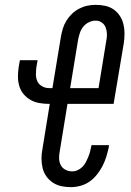

<svg xmlns="http://www.w3.org/2000/svg" viewBox="-20 -763 540 791"><path d="M272 8Q252 8 233 4Q214 0 198 -10.5Q182 -21 171 -36.5Q160 -52 155.5 -71Q151 -90 151 -110Q151 -130 155 -150L185 -335H182Q162 -335 142 -338.5Q122 -342 105.5 -351.5Q89 -361 77 -375.5Q65 -390 59.5 -408.5Q54 -427 54 -447Q54 -467 57 -487L62 -515H135L130 -487Q128 -472 128 -456.5Q128 -441 134 -428Q140 -415 153.5 -407.5Q167 -400 182 -400H196L231 -612Q234 -629 239 -645.5Q244 -662 253.5 -677.5Q263 -693 276.5 -706Q290 -719 306.5 -727.5Q323 -736 340 -739.5Q357 -743 374 -743Q394 -743 413 -739Q432 -735 447.5 -724.5Q463 -714 473.5 -698Q484 -682 488.5 -663.5Q493 -645 493 -625Q493 -605 490 -585L448 -335H258L226 -139Q223 -125 223.5 -110Q224 -95 230.5 -82.5Q237 -70 250 -63.5Q263 -57 277 -57Q289 -57 300 -62Q311 -67 319.5 -75.5Q328 -84 333.5 -94.5Q339 -105 343.5 -116Q348 -127 351 -138Q354 -149 356 -160L357 -165H429L428 -156Q424 -137 418 -117.5Q412 -98 402.5 -79.5Q393 -61 379.5 -44Q366 -27 349 -15Q332 -3 311.5 2.5Q291 8 272 8ZM269 -400H386L418 -596Q421 -610 420.5 -624Q420 -638 415 -650.5Q410 -663 399 -670.5Q388 -678 374 -678Q360 -678 346.5 -671.5Q333 -665 323.5 -653.5Q314 -642 309.5 -628.5Q305 -615 302 -601Z"/></svg>

Font: Iosevka
Style: Italic
Weight: 400
Italic angle: -9°
Monospace: yes
Designer: Belleve Invis
Foundry: Belleve Invis
Version: Version 32.5.0; ttfautohint (v1.8.4)